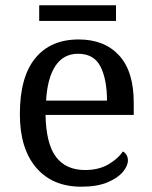

<svg xmlns="http://www.w3.org/2000/svg" viewBox="-20 -695 575 725"><path d="M287 10Q178 10 116.5 -62Q55 -134 55 -264Q55 -404 113 -475Q171 -546 277 -546Q374 -546 429.5 -486Q485 -426 485 -307V-261H152Q154 -152 191.5 -102.5Q229 -53 301 -53Q353 -53 389.5 -74.5Q426 -96 444 -123Q451 -120 457 -111Q463 -102 463 -89Q463 -69 444 -46Q425 -23 386 -6.5Q347 10 287 10ZM384 -315Q384 -395 359.5 -443.5Q335 -492 275 -492Q220 -492 189.5 -446.5Q159 -401 154 -315ZM128 -616V-675H418V-616Z"/></svg>

Font: Noto Serif Tibetan
Style: Regular
Weight: 400
Designer: Monotype Design Team
Foundry: Monotype Imaging Inc.
Version: Version 2.103